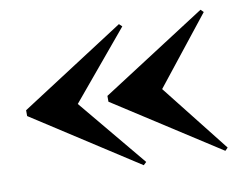

<svg xmlns="http://www.w3.org/2000/svg" viewBox="-60 -712 844 650"><g transform="rotate(-10 362.0 -387.5)"><path d="M665.5 -145 304.5 -377.5V-397.5L665.5 -630L675 -620.5L491 -388L675 -154.5ZM385 -145 25 -377.5V-397.5L385 -630L395 -620.5L201 -388L395 -154.5Z"/></g></svg>

Font: Bodoni Moda 11pt
Style: Bold
Weight: 700
Designer: Owen Earl
Foundry: indestructible type
Version: Version 2.004